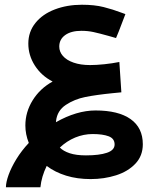

<svg xmlns="http://www.w3.org/2000/svg" viewBox="-20 -558 640 810"><path d="M101.5 45Q87 8.5 87 -28.5Q87 -85.5 118 -135.2Q149 -185 202 -214Q154.5 -238.5 127 -281.5Q99.5 -324.5 99.5 -374Q99.5 -424 129.5 -461.2Q159.5 -498.5 211.2 -518.2Q263 -538 325.5 -538Q378.5 -538 417.2 -528.2Q456 -518.5 494 -504L509 -498.5Q506 -491.5 498.5 -471Q478.5 -417.5 469.5 -397.5L438 -406.5Q398.5 -417.5 374.2 -422.8Q350 -428 323.5 -428Q280 -428 255 -410Q230 -392 230 -361.5Q230 -339.5 245.5 -321.8Q261 -304 290.5 -293.8Q320 -283.5 360 -283.5Q386.5 -283.5 420 -287Q453.5 -290.5 483.5 -296.5L492 -168.5Q479.5 -167 456 -165Q386 -158 340 -148.8Q294 -139.5 257.8 -115.5Q221.5 -91.5 216.5 -48L216 -42.5Q303.5 -92 383 -92Q479.5 -92 531 -55.5Q582.5 -19 582.5 50.5Q582.5 99.5 551.2 132.5Q520 165.5 469.8 181.5Q419.5 197.5 362.5 197.5Q305.5 197.5 258.8 183Q212 168.5 177 142Q155 187 150.5 232H5Q5 211 16.2 179.8Q27.5 148.5 49.2 113Q71 77.5 101.5 45ZM342.5 97.5Q399 97.5 431.2 86.5Q463.5 75.5 463.5 51.5Q463.5 26.5 438.5 17Q413.5 7.5 371 7.5Q333 7.5 297.2 22.2Q261.5 37 232.5 64.5Q247 79.5 274.2 88.5Q301.5 97.5 342.5 97.5Z"/></svg>

Font: JuliaMono ExtraBoldItalic
Style: Regular
Weight: 800
Italic angle: -9°
Monospace: yes
Designer: cormullion
Foundry: corm
Version: Version 0.049; ttfautohint (v1.8.4)